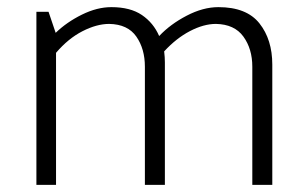

<svg xmlns="http://www.w3.org/2000/svg" viewBox="-20 -518 858 538"><path d="M82 0V-485H116L136 -426Q167 -456 209.5 -477Q252 -498 292 -498Q345 -498 377.5 -476Q410 -454 426 -417Q457 -450 503 -474Q549 -498 592 -498Q671 -498 707 -452.5Q743 -407 743 -337V0H687V-331Q687 -381 662 -415.5Q637 -450 585 -451Q551 -451 512.5 -431Q474 -411 440 -374Q441 -365 441.5 -358Q442 -351 442 -343V0H386V-331Q386 -381 362 -415.5Q338 -450 286 -451Q251 -451 211 -430.5Q171 -410 137 -370V0Z"/></svg>

Font: Palanquin ExtraLight
Style: Regular
Weight: 275
Designer: Pria Ravichandran
Version: Version 1.001